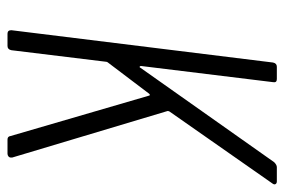

<svg xmlns="http://www.w3.org/2000/svg" viewBox="-140 -600 740 499"><g transform="rotate(90 229.5 -350.0)"><path d="M58 -10 142 -690Q144 -700 153 -700H185Q195 -700 193 -690L151 -347Q151 -344 153 -343.5Q155 -343 156 -346L401 -693Q408 -700 414 -700H451Q456 -700 458 -696.5Q460 -693 456 -688L270 -422Q268 -420 268 -416L389 -12V-9Q389 -5 386 -2.5Q383 0 379 0H342Q334 0 333 -8L228 -368Q227 -372 223 -368L142 -261Q140 -259 140 -256L110 -10Q108 0 99 0H67Q58 0 58 -10Z"/></g></svg>

Font: Barlow Condensed Light
Style: Italic
Weight: 300
Width: 3
Italic angle: -7°
Designer: Jeremy Tribby
Foundry: Tribby Type
Version: Version 1.408